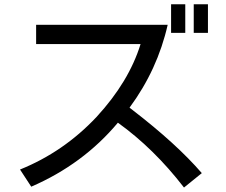

<svg xmlns="http://www.w3.org/2000/svg" viewBox="-20 -838 1040 885"><path d="M577.1 -341.8 590.8 -331.1Q793.9 -174.8 910.2 -40L828.1 26.4Q689.5 -153.3 523.4 -272.5Q363.3 -81.1 124 22.5Q103.5 -9.8 72.3 -56.6Q273.4 -137.7 424.8 -298.8Q574.2 -460.9 627.9 -634.8H146.5V-723.6H752.9Q706.1 -516.6 577.1 -341.8ZM938.5 -818.4V-686.5H873V-818.4ZM834 -818.4V-686.5H768.6V-818.4Z"/></svg>

Font: MotoyaLCedar
Style: W3 mono
Weight: 400
Version: Version 1.01